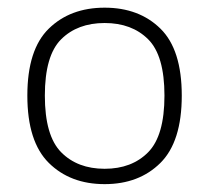

<svg xmlns="http://www.w3.org/2000/svg" viewBox="-20 -766 532 488"><path d="M246 -298Q158.5 -298 104 -352Q49.5 -406 49.5 -523Q49.5 -640 104 -693.2Q158.5 -746.5 246 -746.5Q333.5 -746.5 387.8 -693.2Q442 -640 442 -523Q442 -406 387.8 -352Q333.5 -298 246 -298ZM246 -337Q315 -337 356.5 -379Q398 -421 398 -523Q398 -625 356.5 -666.2Q315 -707.5 246 -707.5Q177 -707.5 135.5 -666.2Q94 -625 94 -523Q94 -421 135.5 -379Q177 -337 246 -337Z"/></svg>

Font: Encode Sans SmExp XLt
Style: Regular
Weight: 200
Width: 6
Designer: Multiple Designers
Foundry: Impallari Type
Version: Version 3.002; ttfautohint (v1.8.3) -l 8 -r 50 -G 200 -x 14 